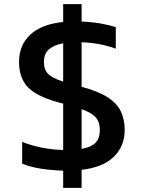

<svg xmlns="http://www.w3.org/2000/svg" viewBox="-20 -817 692 927"><path d="M285 90V7Q226 5 175 -3Q125 -11 87 -27V-132Q132 -114 183 -104Q234 -94 285 -93V-317Q281 -317 276 -319Q163 -348 117.5 -393Q72 -438 72 -518Q72 -599 126 -649.5Q180 -700 285 -711V-797H374V-713Q425 -711 469 -703Q512 -695 539 -686V-582Q463 -610 374 -613V-398Q456 -376 501 -346.5Q546 -317 564 -278Q582 -239 582 -190Q582 -111 529.5 -60Q477 -9 374 3V90ZM285 -423V-608Q241 -600 216.5 -579Q192 -558 192 -518Q192 -481 212 -460.5Q232 -440 285 -423ZM374 -290V-98Q419 -106 440.5 -127Q462 -148 462 -190Q462 -228 442 -250.5Q422 -273 374 -290Z"/></svg>

Font: Kanit Cyrillic
Style: Regular
Weight: 400
Designer: Katatrad Team, Sasha Pavljenko
Foundry: CadsonDemak, Pavljenko + Design
Version: Version 1.002;Fontself Maker 3.5.7